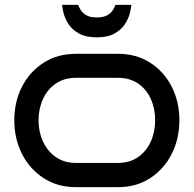

<svg xmlns="http://www.w3.org/2000/svg" viewBox="-20 -772 799 792"><path d="M720 -276Q720 -200 688.5 -137.5Q657 -75 600 -37.5Q543 0 467 0H293Q217 0 159.5 -37.5Q102 -75 70.5 -137.5Q39 -200 39 -276Q39 -352 70.5 -414Q102 -476 159.5 -513Q217 -550 293 -550H467Q543 -550 600 -513Q657 -476 688.5 -414Q720 -352 720 -276ZM620 -276Q620 -324 602 -364Q584 -404 549.5 -427.5Q515 -451 467 -451H293Q245 -451 210.5 -427.5Q176 -404 157.5 -364Q139 -324 139 -276Q139 -228 157.5 -188Q176 -148 210.5 -124Q245 -100 293 -100H467Q515 -100 549.5 -124Q584 -148 602 -188Q620 -228 620 -276ZM522 -752Q521 -739 515.5 -717Q510 -695 495 -672Q480 -649 452 -633.5Q424 -618 379 -618Q334 -618 306 -633.5Q278 -649 263 -672Q248 -695 242.5 -717Q237 -739 236 -752H302Q305 -744 312.5 -731.5Q320 -719 335.5 -709.5Q351 -700 379 -700Q407 -700 423 -709.5Q439 -719 446.5 -731.5Q454 -744 456 -752Z"/></svg>

Font: Bruno Ace SC
Style: Regular
Weight: 400
Version: Version 1.100; ttfautohint (v1.8.4.7-5d5b);gftools[0.9.27]